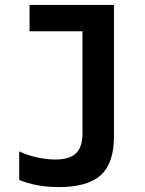

<svg xmlns="http://www.w3.org/2000/svg" viewBox="-20 -750 590 780"><path d="M219 10Q172 10 132 2.5Q92 -5 58 -19V-135Q92 -119 130.5 -110.5Q169 -102 205 -102Q263 -102 289 -127.5Q315 -153 315 -208V-623H100V-730H443V-195Q443 -88 390 -39Q337 10 219 10Z"/></svg>

Font: M PLUS Code Latin SemiExpanded SemiBold
Style: Regular
Weight: 600
Width: 6
Designer: Coji Morishita
Foundry: UNDERFOREST DESIGN
Version: Version 1.002; ttfautohint (v1.8.3)